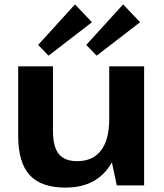

<svg xmlns="http://www.w3.org/2000/svg" viewBox="-20 -841 744 871"><path d="M220.3 -247.2Q220.3 -175.5 246.6 -142.7Q272.9 -109.9 329.9 -109.9Q401.3 -109.9 438.4 -158.8Q475.5 -207.8 475.5 -300.7L532.3 -382.7V-312.6Q532.3 -156.5 466.8 -73.2Q401.3 10.1 277.4 10.1Q166.7 10.1 114.6 -46.8Q62.5 -103.7 62.5 -225V-540H220.3ZM633.8 0H509.8L475.5 -161.4V-540H633.8ZM397.2 -740.2 200.3 -588.5 153 -637.2 320.2 -821.1ZM615.5 -740.2 418.5 -588.5 371.3 -637.2 538.5 -821.1Z"/></svg>

Font: Pathway Extreme 8pt Thin
Style: Regular
Weight: 100
Designer: Eduardo Rodriguez Tunni
Foundry: Eduardo Rodriguez Tunni
Version: Version 1.000